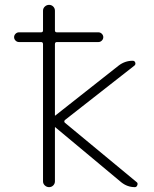

<svg xmlns="http://www.w3.org/2000/svg" viewBox="-20 -770 634 790"><path d="M58 -597Q50 -597 44 -603Q38 -609 38 -617Q38 -625 44 -631Q50 -637 58 -637H149Q157 -637 157 -645V-726Q157 -736 164.5 -743Q172 -750 182 -750Q192 -750 199 -743Q206 -736 206 -726V-645Q206 -637 214 -637H385Q393 -637 399 -631Q405 -625 405 -617Q405 -609 399 -603Q393 -597 385 -597H214Q206 -597 206 -588V-295L207 -294L208 -295L468 -500Q494 -520 526 -520Q534 -520 536.5 -512.5Q539 -505 533 -500L247 -276Q242 -270 247 -265L543 -20Q548 -16 545 -8Q542 0 535 0Q504 0 479 -20L208 -246Q208 -247 207 -247L206 -246V-24Q206 -14 199 -7Q192 0 182 0Q172 0 164.5 -7Q157 -14 157 -24V-588Q157 -597 149 -597Z"/></svg>

Font: Rounded Mplus 1c Light
Style: Regular
Weight: 300
Version: Version 1.059.20150529